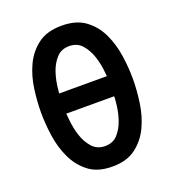

<svg xmlns="http://www.w3.org/2000/svg" viewBox="-136 -846 872 961"><g transform="rotate(-20 300.0 -365.0)"><path d="M300 10Q222 10 174.5 -26.5Q127 -63 100.5 -119Q74 -175 64.5 -241Q55 -307 55 -366Q55 -425 64 -490.5Q73 -556 99 -611.5Q125 -667 173 -703.5Q221 -740 300 -740Q378 -740 426 -704Q474 -668 500 -612.5Q526 -557 535.5 -492Q545 -427 545 -369Q545 -309 535.5 -242Q526 -175 499.5 -119Q473 -63 425 -26.5Q377 10 300 10ZM300 -99Q343 -99 368.5 -128Q394 -157 407.5 -198.5Q421 -240 425 -286Q427 -303 427 -318H172Q173 -303 175 -286Q179 -240 192.5 -198.5Q206 -157 232 -128Q258 -99 300 -99ZM427 -425 425 -445Q421 -491 407.5 -532Q394 -573 368.5 -602Q343 -631 300 -631Q258 -631 232 -602Q206 -573 192.5 -531.5Q179 -490 175 -444Q174 -434 173 -425Z"/></g></svg>

Font: Maple Mono SemiBold
Style: Regular
Weight: 600
Monospace: yes
Designer: subframe7536
Version: Version 7.000